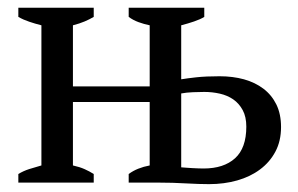

<svg xmlns="http://www.w3.org/2000/svg" viewBox="-20 -467 763 491"><path d="M309.1 -22Q320.3 -30.3 333.7 -35.6Q347.2 -41 362.8 -43.9V-206.1H166.5V-43.9Q184.1 -40 196.5 -34.4Q209 -28.8 219.7 -22V0H26.9V-22Q39.6 -29.8 54.9 -34.7Q70.3 -39.6 85.9 -43.9V-402.3Q70.3 -406.2 54.9 -411.4Q39.6 -416.5 26.9 -423.8V-447.3H219.7V-423.8Q209 -417.5 196.3 -412.1Q183.6 -406.7 166.5 -402.3V-246.1H362.8V-402.3Q348.1 -405.3 334.2 -410.4Q320.3 -415.5 309.1 -423.8V-447.3H502.4V-423.8Q492.2 -417.5 476.3 -412.1Q460.4 -406.7 443.4 -402.3V-264.2Q457.5 -266.6 481.9 -269.3Q506.3 -272 541.5 -272Q575.2 -272 603.8 -264.2Q632.3 -256.3 653.6 -240.2Q674.8 -224.1 686.8 -199.7Q698.7 -175.3 698.7 -142.1Q698.7 -106.4 684.3 -79.3Q669.9 -52.2 645 -33.7Q620.1 -15.1 586.7 -5.6Q553.2 3.9 514.6 3.9Q490.2 3.9 455.8 2Q421.4 0 386.7 0H309.1ZM443.4 -39.1Q449.2 -38.6 456.5 -38.1Q463.9 -37.6 471.7 -37.1Q479.5 -36.6 487.1 -36.4Q494.6 -36.1 500.5 -36.1Q552.2 -36.1 581.1 -62.3Q609.9 -88.4 609.9 -143.1Q609.9 -168.5 600.6 -185.5Q591.3 -202.6 576.4 -212.9Q561.5 -223.1 542.2 -227.5Q522.9 -231.9 502.4 -231.9Q490.2 -231.9 473.4 -231.2Q456.5 -230.5 443.4 -228Z"/></svg>

Font: PT Astra Serif
Style: Regular
Weight: 400
Designer: A.Korolkova, I. Chaeva
Foundry: ParaType Ltd
Version: Version 1.002